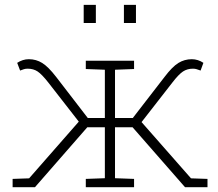

<svg xmlns="http://www.w3.org/2000/svg" viewBox="-20 -782 911 802"><path d="M32.7 0V-34.7L101.6 -37.1L309.1 -273.9L181.6 -437.5Q154.8 -471.7 137.2 -483.4Q119.6 -495.1 95.7 -495.1Q86.4 -495.1 79.8 -492.9Q73.2 -490.7 64 -487.3L51.8 -519.5Q63 -526.9 75.2 -530.8Q87.4 -534.7 100.6 -534.7Q130.9 -534.7 156.2 -519Q181.6 -503.4 214.4 -460.9L346.7 -289.1H418V-490.7L338.4 -493.7V-528.3H540V-493.7L460.4 -490.7V-289.1H534.7L667.5 -460.9Q699.7 -503.4 725.1 -519Q750.5 -534.7 781.2 -534.7Q793.9 -534.7 806.4 -530.8Q818.8 -526.9 829.6 -519.5L817.9 -487.3Q808.1 -490.7 801.5 -492.9Q794.9 -495.1 786.1 -495.1Q762.2 -495.1 744.4 -483.4Q726.6 -471.7 700.2 -437.5L571.3 -272L777.8 -37.1L846.7 -34.7V0H752.9L533.7 -250.5H460.4V-37.6L540 -34.7V0H338.4V-34.7L418 -37.6V-250.5H344.7L126 0ZM497.6 -686V-761.7H547.9V-686ZM329.6 -686V-761.7H380.4V-686Z"/></svg>

Font: Roboto Slab ExtraLight
Style: Regular
Weight: 250
Designer: Google
Version: Version 2.000; ttfautohint (v1.8.1.43-b0c9)